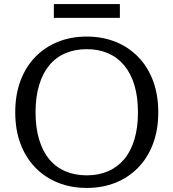

<svg xmlns="http://www.w3.org/2000/svg" viewBox="-20 -908 853 945"><path d="M407 17Q330 17 266 -8.5Q202 -34 154.5 -82.5Q107 -131 81 -200Q55 -269 55 -355Q55 -442 81 -511Q107 -580 154.5 -628.5Q202 -677 266 -702.5Q330 -728 407 -728Q484 -728 548 -702.5Q612 -677 659.5 -628.5Q707 -580 733 -511Q759 -442 759 -355Q759 -269 733 -200Q707 -131 659.5 -82.5Q612 -34 548 -8.5Q484 17 407 17ZM407 -45Q465 -45 511.5 -65Q558 -85 591 -124Q624 -163 641.5 -221.5Q659 -280 659 -355Q659 -431 641.5 -489Q624 -547 591 -586.5Q558 -626 511.5 -646Q465 -666 407 -666Q349 -666 302 -646Q255 -626 222.5 -586.5Q190 -547 172.5 -489Q155 -431 155 -355Q155 -280 172.5 -221.5Q190 -163 222.5 -124Q255 -85 302 -65Q349 -45 407 -45ZM245 -888H570V-820H245Z"/></svg>

Font: Roboto Serif
Style: Regular
Weight: 400
Designer: Greg Gazdowicz
Foundry: Commercial Type
Version: Version 1.008